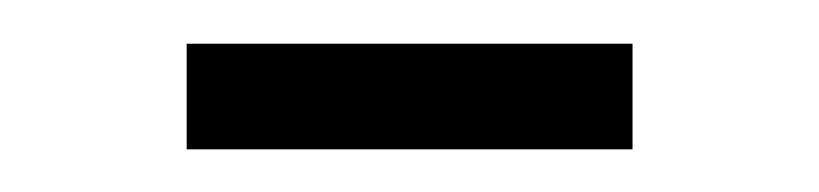

<svg xmlns="http://www.w3.org/2000/svg" viewBox="-20 -326 384 90"><path d="M67.5 -256V-305.5H276.5V-256Z"/></svg>

Font: Encode Sans Condensed Condensed Light
Style: Regular
Weight: 300
Width: 3
Designer: Multiple Designers
Foundry: Impallari Type
Version: Version 3.000; ttfautohint (v1.8.3) -l 8 -r 50 -G 200 -x 14 